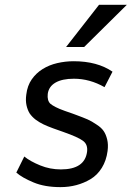

<svg xmlns="http://www.w3.org/2000/svg" viewBox="-20 -768 548 799"><path d="M231.9 10.7Q166 10.7 119.6 -8.8Q96.2 -18.6 78.1 -28.8Q60.1 -39.1 47.9 -49.8L81.1 -116.7Q105.5 -96.7 147.5 -79.6Q188 -63 233.4 -63Q332.5 -63 342.3 -136.2Q346.2 -167 325.2 -182.1Q305.2 -197.3 242.7 -219.2L201.2 -233.9Q177.2 -242.7 160.9 -250.5Q144.5 -258.3 128.4 -270Q113.3 -281.7 103.5 -295.9Q94.7 -310.1 90.3 -329.8Q85.9 -349.6 89.4 -374.5Q93.8 -411.6 112.1 -437.7Q130.4 -463.9 157.5 -480.7Q184.6 -497.6 218.3 -505.4Q252 -513.2 286.6 -513.2Q384.8 -513.2 448.2 -469.7L415 -405.3Q353.5 -440.4 287.6 -440.4Q238.8 -440.4 210.7 -424.1Q182.6 -407.7 178.7 -377Q175.8 -349.6 189.5 -336.4Q196.8 -330.1 211.4 -322.5Q226.1 -314.9 249.5 -306.6Q270 -299.8 281.7 -295.4Q293.5 -291 297.4 -289.6Q312 -284.2 324 -279.5Q335.9 -274.9 344.7 -271Q353 -267.1 362.3 -262Q371.6 -256.8 381.3 -250Q401.4 -237.3 411.1 -223.1Q420.9 -209 426 -187.7Q431.2 -166.5 427.7 -139.6Q422.4 -99.6 403.8 -69.6Q385.3 -39.6 356.9 -22.5Q300.8 10.7 231.9 10.7ZM254.9 -572.3 392.1 -748H507.8L330.1 -572.3Z"/></svg>

Font: Ride
Style: Italic
Weight: 400
Version: Version 3.000